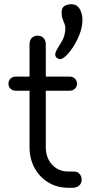

<svg xmlns="http://www.w3.org/2000/svg" viewBox="-20 -890 442 910"><path d="M304 0Q251 0 209.5 -25Q168 -50 144 -93.5Q120 -137 120 -193V-682Q120 -699 130.5 -710Q141 -721 158 -721Q175 -721 186 -710Q197 -699 197 -682V-193Q197 -142 227 -109.5Q257 -77 304 -77H331Q347 -77 357 -66Q367 -55 367 -38Q367 -21 355 -10.5Q343 0 325 0ZM55 -460Q40 -460 30 -469.5Q20 -479 20 -493Q20 -508 30 -517.5Q40 -527 55 -527H310Q325 -527 335 -517.5Q345 -508 345 -493Q345 -479 335 -469.5Q325 -460 310 -460ZM262 -610Q252 -612 246.5 -618.5Q241 -625 242 -635Q244 -647 254 -662.5Q264 -678 275 -697.5Q286 -717 289 -744Q291 -763 286.5 -775Q282 -787 277 -799.5Q272 -812 272 -831Q272 -853 285.5 -861.5Q299 -870 318 -870Q348 -870 361.5 -840.5Q375 -811 369 -772Q365 -745 352.5 -716Q340 -687 323 -662Q306 -637 289.5 -622.5Q273 -608 262 -610Z"/></svg>

Font: Comfortaa
Style: Regular
Weight: 400
Designer: Johan Aakerlund
Foundry: Johan Aakerlund
Version: Version 3.104; ttfautohint (v1.8.1.43-b0c9)